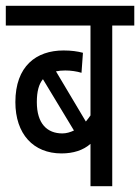

<svg xmlns="http://www.w3.org/2000/svg" viewBox="-20 -642 483 662"><path d="M443 -554V-622H0V-554H292V-244C287 -237 282 -230 276 -223L173 -396C183 -398 193 -399 205 -399C224 -399 245 -396 261 -391L266 -460C247 -465 226 -468 199 -468C105 -468 33 -414 33 -290C33 -180 95 -113 192 -113C233 -113 267 -124 292 -146V0H367V-554ZM107 -290C107 -327 114 -352 128 -369L235 -192C222 -186 209 -182 195 -182C143 -182 107 -215 107 -290Z"/></svg>

Font: Noto Sans Devanagari ExtraCondensed
Style: Regular
Weight: 400
Width: 2
Designer: Jelle Bosma - Monotype Design Team
Foundry: Monotype Imaging Inc.
Version: Version 2.004